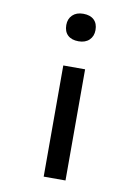

<svg xmlns="http://www.w3.org/2000/svg" viewBox="-87 -836 639 893"><g transform="rotate(10 232.5 -389.0)"><path d="M183 0V-525H286V0ZM233 -648Q200 -648 182 -665Q164 -682 164 -713Q164 -742 182.5 -760Q201 -778 233 -778Q266 -778 284 -761Q302 -744 302 -713Q302 -684 283.5 -666Q265 -648 233 -648Z"/></g></svg>

Font: Lexend Peta
Style: Regular
Weight: 400
Designer: Bonnie Shaver-Troup, Thomas Jockin
Foundry: Lexend
Version: Version 1.007